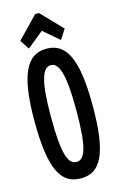

<svg xmlns="http://www.w3.org/2000/svg" viewBox="-124 -852 561 914"><g transform="rotate(-15 156.5 -395.0)"><path d="M77 -650 158 -716 235 -650 266 -698 167 -801H148L47 -696ZM157 11C254 11 300 -70 300 -309C300 -541 254 -628 157 -628C60 -628 13 -541 13 -309C13 -70 60 11 157 11ZM157 -70C116 -70 94 -122 94 -309C94 -487 116 -547 157 -547C197 -547 219 -487 219 -309C219 -122 197 -70 157 -70Z"/></g></svg>

Font: Inconsolata ExtraCondensed
Style: Bold
Weight: 700
Width: 2
Monospace: yes
Designer: Raph Levien, Cyreal, Brenton Simpson
Foundry: Raph Levien, Cyreal, Google
Version: Version 3.100